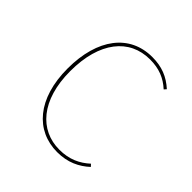

<svg xmlns="http://www.w3.org/2000/svg" viewBox="-150 -642 767 767"><g transform="rotate(45 233.0 -259.0)"><path d="M282.9 -528.3C156 -528.3 75.7 -426 75.7 -256.4C75.7 -86.4 161.6 9.4 282.6 9.4C341.9 9.4 384.9 -12.1 419.6 -44L410.7 -53.6C377.7 -23.4 337.7 -3.7 281.7 -3.7C171.6 -3.7 90.6 -92.3 90.6 -256.4C90.6 -422.4 167.4 -515.1 283.3 -515.1C334.3 -515.1 372.6 -499.6 406.3 -468.7L414.7 -478.3C377.1 -512.1 337.1 -528.3 282.9 -528.3Z"/></g></svg>

Font: Fira Sans Hair
Style: Regular
Weight: 100
Designer: bBox Type GmbH & Carrois Corporate GbR & Edenspiekermann AG
Foundry: bBox Type GmbH & Carrois Corporate GbR & Edenspiekermann AG
Version: Version 4.300;PS 004.300;hotconv 1.0.88;makeotf.lib2.5.64775